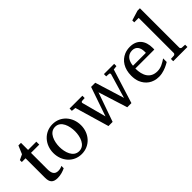

<svg xmlns="http://www.w3.org/2000/svg" viewBox="65 -1522 2320 2320"><g transform="rotate(-45 1225.5 -362.0)"><path d="M264 -44C201 -44 184 -88 184 -153V-432H325V-482H184V-603H140L95 -497L27 -465V-432H91V-100C91 -22 121 12 198 12C252 12 296 -4 332 -21V-61C314 -51 291 -44 263 -44Z M745 -240C745 -150 711 -34 611 -34C511 -34 477 -150 477 -240C477 -330 512 -449 612 -449C712 -449 745 -330 745 -240ZM848 -240C848 -380 752 -494 612 -494C472 -494 373 -380 373 -240C373 -100 469 13 609 13C749 13 848 -100 848 -240Z M1604 -437 1655 -443V-482H1480V-443L1526 -440C1536 -439 1543 -430 1540 -418L1448 -107L1332 -482H1261L1132 -107L1049 -418C1046 -429 1054 -438 1064 -439L1111 -442V-481H892V-442L947 -436L1075 1H1146L1278 -373L1396 1H1467Z M1796 -261H2120C2121 -266 2121 -271 2121 -276V-289C2121 -412 2058 -494 1934 -494C1900 -494 1869 -488 1840 -476C1755 -440 1699 -356 1699 -235C1699 -193 1705 -156 1718 -125C1751 -46 1821 13 1930 13C1947 13 1964 11 1980 8C2034 -3 2079 -24 2120 -49V-110C2071 -78 2024 -48 1962 -48C1843 -48 1796 -139 1796 -261ZM2020 -327V-305H1800C1805 -380 1844 -444 1923 -444C1990 -444 2020 -394 2020 -327Z M2350 -63V-737H2309L2181 -698V-665H2257V-63C2257 -54 2244 -42 2235 -42L2182 -39V0H2425V-39L2371 -42C2362 -42 2350 -54 2350 -63Z"/></g></svg>

Font: Veleka
Style: Regular
Weight: 400
Designer: Stefan Peev, Context Ltd, 2016; SIL International, 1997-2014.
Foundry: Stefan Peev, Context Ltd, 2016
Version: Version 1.000